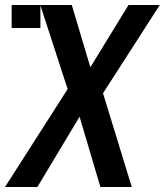

<svg xmlns="http://www.w3.org/2000/svg" viewBox="-22 -745 656 765"><path d="M264 -725 338 -477 490 -725H614.5L388.5 -373.5L503 0H378L295 -280L127 0H-2L247.5 -390L139 -723.5V-633.5H24.5V-725Z"/></svg>

Font: JuliaMono SemiBold
Style: Italic
Weight: 600
Italic angle: -9°
Monospace: yes
Designer: cormullion
Foundry: corm
Version: Version 0.056; ttfautohint (v1.8.4)